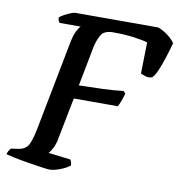

<svg xmlns="http://www.w3.org/2000/svg" viewBox="-91 -778 801 851"><g transform="rotate(10 309.0 -352.0)"><path d="M188 0Q179 0 151 -4Q123 -8 89 -13.5Q55 -19 26.5 -25Q-2 -31 -12 -34Q-10 -43 -5 -51Q0 -59 4 -62L34 -66Q67 -71 79.5 -92.5Q92 -114 103 -169L180 -567Q188 -608 198.5 -626.5Q209 -645 214 -648H119Q116 -651 113.5 -657Q111 -663 111 -671Q118 -678 132 -685.5Q146 -693 159.5 -698.5Q173 -704 178 -704H553Q577 -695 597.5 -679.5Q618 -664 630 -647Q621 -614 610 -579.5Q599 -545 587.5 -518.5Q576 -492 565 -482Q550 -476 534 -481.5Q518 -487 513 -490L516 -630Q499 -636 457 -642Q415 -648 359 -648Q319 -648 305 -622.5Q291 -597 285 -566L251 -390Q306 -391 358 -393Q410 -395 451 -400L460 -390Q454 -367 447.5 -351.5Q441 -336 437 -329H239L202 -140Q197 -114 187.5 -96.5Q178 -79 171 -72L271 -60Q273 -57 275.5 -50Q278 -43 278 -34Q260 -20 233 -10Q206 0 188 0Z"/></g></svg>

Font: Texturina 72pt 72pt SemiBold
Style: Italic
Weight: 600
Italic angle: -11°
Designer: Guillermo Torres Carreño
Foundry: Omnibus-Type
Version: Version 1.002; ttfautohint (v1.8.3)